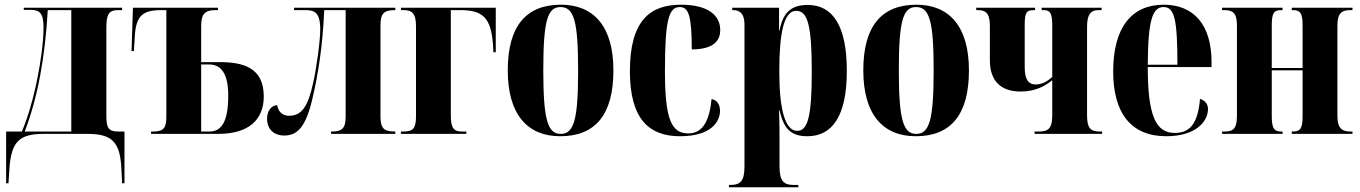

<svg xmlns="http://www.w3.org/2000/svg" viewBox="-20 -569 5781 816"><path d="M6 210H16L20 148C28 34 61 0 165 0H352C457 0 491 35 496 150L499 210H509V-10H484C439 -10 432 -27 432 -80V-452C432 -509 444 -526 481 -526H499V-536H81V-527H111C148 -527 165 -513 165 -453C165 -393 154 -309 137 -227C121 -148 98 -69 73 -10H6ZM85 -10C142 -158 172 -332 183 -526H283V-10Z M622 0H908C1038 0 1101 -61 1101 -159C1101 -281 1015 -305 913 -305H835V-459C835 -506 848 -526 895 -526H906V-536H545L539 -352H549L553 -418C559 -502 586 -526 666 -526H687V-74C687 -27 677 -10 631 -10H622ZM870 -10H835V-295H869C917 -295 950 -260 950 -163C950 -54 923 -10 870 -10Z M1188 7C1246 7 1281 -32 1309 -155C1330 -246 1351 -364 1358 -526H1449V-76C1449 -25 1436 -10 1391 -10H1387V0H1660V-10H1657C1610 -10 1597 -25 1597 -76V-461C1597 -511 1611 -526 1658 -526H1660V-536H1230V-526H1277C1316 -526 1341 -517 1341 -444C1341 -394 1324 -273 1311 -217C1289 -116 1262 -77 1209 -77C1181 -77 1163 -93 1158 -122C1136 -122 1115 -100 1115 -65C1115 -21 1143 7 1188 7Z M1684 0H1962V-10H1943C1911 -10 1896 -22 1896 -76V-526H1936C2033 -526 2066 -493 2075 -382L2077 -347H2087V-536H1684V-526H1694C1729 -526 1748 -515 1748 -458V-76C1748 -23 1736 -10 1694 -10H1684Z M2361 10C2510 10 2587 -81 2587 -270C2587 -457 2503 -549 2364 -549C2215 -549 2138 -457 2138 -270C2138 -82 2222 10 2361 10ZM2363 0C2308 0 2289 -59 2289 -270C2289 -481 2307 -539 2362 -539C2419 -539 2437 -481 2437 -270C2437 -59 2419 0 2363 0Z M2870 10C3005 10 3040 -54 3040 -98C3040 -123 3029 -144 3004 -148C2994 -38 2956 -2 2905 -2C2832 -2 2806 -66 2806 -267C2806 -483 2822 -539 2869 -539C2906 -539 2920 -504 2920 -359C3024 -359 3041 -406 3041 -441C3041 -502 2992 -549 2874 -549C2744 -549 2657 -483 2657 -266C2657 -59 2742 10 2870 10Z M3078 227H3373V217H3353C3311 217 3293 201 3293 138V40C3293 -7 3293 -53 3291 -100H3293C3310 -27 3337 10 3411 10C3517 10 3579 -75 3579 -268C3579 -461 3518 -548 3413 -548C3342 -548 3307 -515 3293 -439H3291V-536H3092V-526H3095C3117 -526 3144 -519 3144 -464V138C3144 201 3127 217 3083 217H3078ZM3368 -13C3318 -13 3292 -99 3292 -266C3292 -431 3312 -523 3364 -523C3413 -523 3430 -459 3430 -266C3430 -76 3414 -13 3368 -13Z M3872 10C4021 10 4098 -81 4098 -270C4098 -457 4014 -549 3875 -549C3726 -549 3649 -457 3649 -270C3649 -82 3733 10 3872 10ZM3874 0C3819 0 3800 -59 3800 -270C3800 -481 3818 -539 3873 -539C3930 -539 3948 -481 3948 -270C3948 -59 3930 0 3874 0Z M4377 0H4664V-10H4654C4615 -10 4600 -24 4600 -78V-456C4600 -509 4617 -526 4648 -526H4662V-536H4407V-526H4415C4443 -526 4452 -514 4452 -461V-242C4428 -220 4406 -210 4381 -210C4353 -210 4335 -229 4335 -282V-463C4335 -514 4342 -526 4372 -526H4379V-536H4129V-526H4136C4175 -526 4187 -506 4187 -457V-312C4187 -227 4232 -180 4317 -180C4382 -180 4422 -204 4452 -228V-78C4452 -18 4431 -10 4392 -10H4377Z M4936 10C5063 10 5114 -53 5114 -106C5114 -128 5099 -143 5080 -149C5071 -36 5031 -4 4973 -4C4893 -4 4858 -75 4858 -284H5129V-306C5129 -464 5053 -549 4926 -549C4790 -549 4711 -453 4711 -265C4711 -91 4785 10 4936 10ZM4984 -294H4858C4859 -486 4879 -539 4925 -539C4972 -539 4984 -486 4984 -294Z M5174 0H5431V-10H5427C5396 -10 5385 -21 5385 -76V-270H5516V-76C5516 -22 5506 -10 5474 -10H5470V0H5728V-10H5719C5683 -10 5664 -25 5664 -76V-460C5664 -514 5683 -526 5719 -526H5728V-536H5470V-526H5474C5506 -526 5516 -514 5516 -461V-280H5385V-460C5385 -514 5394 -526 5426 -526H5431V-536H5174V-526H5184C5219 -526 5237 -514 5237 -461V-76C5237 -21 5220 -10 5184 -10H5174Z"/></svg>

Font: Noto Serif Display ExtraCondensed ExtraBold
Style: Regular
Weight: 800
Width: 2
Designer: Monotype Design Team
Foundry: Monotype Imaging Inc.
Version: Version 2.009